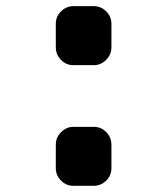

<svg xmlns="http://www.w3.org/2000/svg" viewBox="-20 -600 540 620"><path d="M283.2 -580.1Q306.6 -580.1 323.2 -563Q339.8 -545.9 339.8 -523.4V-447.3Q339.8 -423.8 322.8 -406.7Q305.7 -389.6 283.2 -389.6H216.8Q193.4 -389.6 176.8 -406.7Q160.2 -423.8 160.2 -447.3V-523.4Q160.2 -546.9 177.2 -563.5Q194.3 -580.1 216.8 -580.1ZM283.2 -190.4Q306.6 -190.4 323.2 -173.3Q339.8 -156.2 339.8 -132.8V-56.6Q339.8 -33.2 322.8 -16.6Q305.7 0 283.2 0H216.8Q193.4 0 176.8 -17.1Q160.2 -34.2 160.2 -56.6V-132.8Q160.2 -156.2 177.2 -173.3Q194.3 -190.4 216.8 -190.4Z"/></svg>

Font: Rounded Mgen+ 2m bold
Style: Bold
Weight: 700
Designer: [Source Han Sans]
Ryoko NISHIZUKA  (kana & ideographs); Paul D. Hunt (Latin, Greek & Cyrillic); Wenlong ZHANG  (bopomofo
Version: Version 1.059.20150602